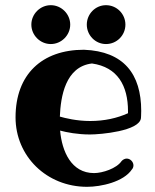

<svg xmlns="http://www.w3.org/2000/svg" viewBox="-20 -695 600 741"><path d="M474 -258C432 -239 383 -228 328 -228C276 -228 232 -239 211 -245C214 -321 232 -438 335 -450C434 -436 474 -364 474 -266C474 -263 474 -260 474 -258ZM524 -239C524 -241 525 -251 525 -267C525 -409 458 -497 304 -503C142 -503 40 -408 40 -242C40 -92 160 26 316 26C370 26 457 7 489 -41C493 -45 495 -51 495 -57C495 -70 483 -83 469 -83C462 -83 454 -79 449 -73C430 -45 376 -27 343 -27C255 -27 219 -111 212 -191C238 -184 280 -176 327 -176C368 -176 518 -189 524 -239ZM251 -600C251 -641 217 -675 176 -675C135 -675 101 -641 101 -600C101 -559 135 -525 176 -525C217 -525 251 -559 251 -600ZM464 -600C464 -641 431 -675 389 -675C348 -675 315 -641 315 -600C315 -559 348 -525 389 -525C431 -525 464 -559 464 -600Z"/></svg>

Font: Ribeye
Style: Regular
Weight: 400
Designer: Astigmatic (AOETI)
Foundry: Astigmatic (AOETI)
Version: Version 1.000